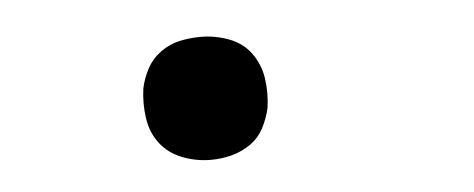

<svg xmlns="http://www.w3.org/2000/svg" viewBox="-28 -210 656 266"><g transform="rotate(-5 300.0 -77.5)"><path d="M257 8Q236 8 217 0.5Q198 -7 186.5 -22Q175 -37 172 -57.5Q169 -78 172 -99Q175 -113 182 -126Q189 -139 201.5 -148Q214 -157 228.5 -160Q243 -163 257 -163Q277 -163 296 -156Q315 -149 326.5 -133.5Q338 -118 341 -98Q344 -78 341 -57Q338 -43 331 -29.5Q324 -16 311.5 -7.5Q299 1 285 4.5Q271 8 257 8Z"/></g></svg>

Font: Iosevka Curly MdExObl
Style: Regular
Weight: 500
Width: 7
Italic angle: -9°
Monospace: yes
Designer: Belleve Invis
Foundry: Belleve Invis
Version: Version 11.1.0; ttfautohint (v1.8.3)